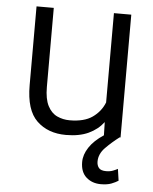

<svg xmlns="http://www.w3.org/2000/svg" viewBox="-53 -572 655 823"><g transform="rotate(5 275.0 -160.5)"><path d="M486.3 185.5Q475.1 192.9 457 200Q439 207 411.6 207Q374 207 348.9 184.8Q323.7 162.6 323.7 119.1Q323.7 87.4 344.5 55.9Q365.2 24.4 406.7 -2.9L405.3 -59.6Q380.4 -26.9 340.8 -8.5Q301.3 9.8 244.1 9.8Q166.5 9.8 118.7 -36.1Q70.8 -82 70.8 -189V-528.3H145V-188Q145 -136.2 160.2 -106.9Q175.3 -77.6 200.4 -65.9Q225.6 -54.2 254.4 -54.2Q316.9 -54.2 352.5 -79.3Q388.2 -104.5 403.8 -144V-528.3H478.5V0H474.6Q442.4 24.4 415.8 51.5Q389.2 78.6 389.2 111.3Q389.2 127.9 397.9 138.7Q406.7 149.4 429.2 149.4Q446.3 149.4 458.7 144.5Q471.2 139.6 479 135.3Z"/></g></svg>

Font: Vazirmatn RD FD Light
Style: Regular
Weight: 300
Designer: Saber Rastikerdar
Foundry: Saber Rastikerdar
Version: Version 33.003